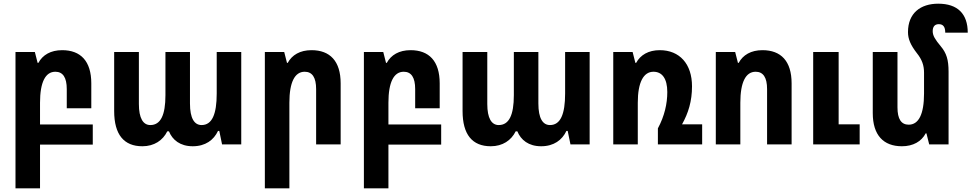

<svg xmlns="http://www.w3.org/2000/svg" viewBox="-20 -783 5267 1041"><path d="M64 238H197V1H483V-108H197V-226C197 -337 226 -394 280 -394C321 -394 342 -363 342 -300V-196H475V-331C475 -452 417 -511 317 -511C255 -511 211 -485 188 -442H184L169 -501H64Z M752 10C816 10 863 -22 887 -71H896C915 -24 957 10 1025 10C1094 10 1139 -24 1162 -73H1169L1184 0H1288V-501H1155V-276C1155 -164 1130 -105 1073 -105C1034 -105 1010 -141 1010 -222V-501H877V-267C877 -159 851 -105 795 -105C756 -105 733 -142 733 -219V-501H599V-181C599 -53 652 10 752 10Z M1416 238H1549V-226C1549 -337 1578 -394 1632 -394C1673 -394 1694 -363 1694 -300V0H1827V-331C1827 -452 1769 -511 1669 -511C1607 -511 1563 -485 1540 -442H1536L1521 -501H1416Z M1953 238H2086V1H2372V-108H2086V-226C2086 -337 2115 -394 2169 -394C2210 -394 2231 -363 2231 -300V-196H2364V-331C2364 -452 2306 -511 2206 -511C2144 -511 2100 -485 2077 -442H2073L2058 -501H1953Z M2641 10C2705 10 2752 -22 2776 -71H2785C2804 -24 2846 10 2914 10C2983 10 3028 -24 3051 -73H3058L3073 0H3177V-501H3044V-276C3044 -164 3019 -105 2962 -105C2923 -105 2899 -141 2899 -222V-501H2766V-267C2766 -159 2740 -105 2684 -105C2645 -105 2622 -142 2622 -219V-501H2488V-181C2488 -53 2541 10 2641 10Z M3678 -109C3712 -170 3732 -234 3732 -315C3732 -436 3665 -511 3557 -511C3496 -511 3452 -485 3429 -442H3425L3410 -501H3305V0H3438V-226C3438 -337 3469 -394 3523 -394C3570 -394 3598 -357 3598 -284C3598 -221 3583 -154 3547 -87V0H3787V-109Z M3861 0H3994V-226C3994 -337 4023 -394 4077 -394C4118 -394 4139 -363 4139 -300V0H4272V-331C4272 -452 4214 -511 4114 -511C4052 -511 4008 -485 3985 -442H3981L3966 -501H3861ZM4389 0H4641V-109H4527V-501H4389Z M5123 -394C5123 -459 5112 -495 5080 -533C5051 -568 5037 -589 5037 -614C5037 -637 5047 -652 5070 -652C5094 -652 5105 -637 5105 -606H5227C5227 -708 5172 -763 5067 -763C4971 -763 4903 -712 4903 -609C4903 -572 4917 -539 4951 -495C4980 -459 4990 -427 4990 -389V-276C4990 -164 4961 -107 4907 -107C4866 -107 4846 -138 4846 -201V-501H4712V-170C4712 -50 4770 10 4870 10C4931 10 4976 -16 4999 -60H5003L5018 0H5123Z"/></svg>

Font: Noto Sans Armenian Condensed
Style: Bold
Weight: 700
Width: 3
Designer: Monotype Design Team
Foundry: Monotype Imaging Inc.
Version: Version 2.008